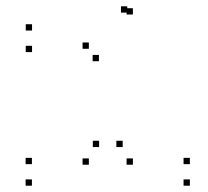

<svg xmlns="http://www.w3.org/2000/svg" viewBox="-20 -580 660 610"><path d="M583.2 10V-10H563.2V10ZM583.2 -58.5V-78.5H563.2V-58.5ZM369.7 -112.8V-132.8H349.7V-112.8ZM402.2 -56.7V-76.7H382.2V-56.7ZM402.2 -533.9V-553.9H382.2V-533.9ZM384.3 -539.9V-559.9H364.3V-539.9ZM81.8 -483V-503H61.8V-483ZM81.8 -414.5V-434.5H61.8V-414.5ZM294.3 -385.5V-405.5H274.3V-385.5ZM262.3 -425V-445H242.3V-425ZM262.3 -56.7V-76.7H242.3V-56.7ZM294.9 -112.8V-132.8H274.9V-112.8ZM81.4 -58.5V-78.5H61.4V-58.5ZM81.4 10V-10H61.4V10Z"/></svg>

Font: Monaspace Xenon Dots Var
Style: Regular
Weight: 400
Designer: Riley Cran and the Lettermatic Team
Version: Version 1.100 (Monaspace Xenon Dots)